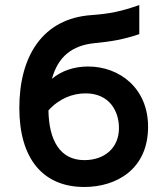

<svg xmlns="http://www.w3.org/2000/svg" viewBox="-20 -730 660 765"><path d="M356 -558C426 -565 469 -572 535 -594V-710C465 -685 416 -675 346 -670C149 -657 57 -505 57 -300C57 -99 150 15 316 15C442 15 570 -54 570 -225C570 -378 457 -465 331 -465C275 -465 225 -448 187 -416C211 -504 267 -549 356 -558ZM173 -290C215 -337 269 -358 321 -358C416 -358 454 -287 454 -220C454 -140 396 -92 316 -92C219 -92 175 -171 173 -290Z"/></svg>

Font: KT Kiyosuna Sans Bold
Style: Regular
Weight: 700
Designer: [Zen Kaku Gothic] Yoshimichi Ohira
Version: Version 1.010;Glyphs 3.1.2 (3151)